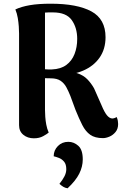

<svg xmlns="http://www.w3.org/2000/svg" viewBox="-20 -732 670 1037"><path d="M163 15Q129 15 106 -4Q83 -23 83 -56V-551Q83 -567 81.5 -589Q80 -611 76 -635Q72 -659 63 -681Q95 -696 141 -704Q187 -712 254 -712Q397 -712 473.5 -670.5Q550 -629 550 -531Q550 -467 518 -421Q486 -375 429 -350.5Q372 -326 296 -327L315 -346Q367 -347 399 -336Q431 -325 451.5 -304Q472 -283 488 -255L529 -162Q544 -126 557.5 -109.5Q571 -93 586 -92Q591 -92 597.5 -94Q604 -96 610 -100Q615 -89 616.5 -79.5Q618 -70 618 -62Q618 -36 604 -19Q590 -2 571 6Q552 14 536 14Q493 14 467.5 -4Q442 -22 424.5 -56.5Q407 -91 388 -138L360 -214Q350 -239 338.5 -260.5Q327 -282 307.5 -295.5Q288 -309 254 -309L208 -310L197 -360Q213 -359 229 -357.5Q245 -356 261 -357Q308 -359 338 -381Q368 -403 382.5 -440Q397 -477 397 -522Q397 -582 367.5 -623.5Q338 -665 266 -665Q253 -665 242.5 -665Q232 -665 223 -664V-138Q223 -122 224.5 -101Q226 -80 230 -58.5Q234 -37 243 -16Q234 -8 213 3.5Q192 15 163 15ZM345 285Q332 283 322 277Q312 271 301 261Q318 240 328 220.5Q338 201 338 182Q338 155 326 141Q314 127 298.5 121Q283 115 270 112Q270 80 292.5 57Q315 34 349 34Q379 34 403 55.5Q427 77 427 129Q427 168 408 206Q389 244 345 285Z"/></svg>

Font: Arima Thin
Style: Regular
Weight: 100
Designer: Joana Correia and Natanael Gama
Foundry: NDISCOVER
Version: Version 1.101;gftools[0.9.23]